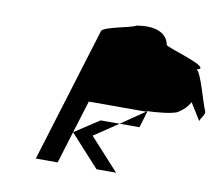

<svg xmlns="http://www.w3.org/2000/svg" viewBox="-67 -842 859 735"><g transform="rotate(10 362.0 -474.0)"><path d="M116 -188H201L239 -312L352 -188H428L315 -312L409 -375H335L239 -312L278 -438H501L506 -441C528 -441 606 -447 622 -459C642 -471 656 -486 666 -504L707 -438C712 -454 730 -469 722 -482C714 -494 679 -631 662 -631C731 -644 531 -695 534 -704C526 -748 480 -769 407 -756C389 -744 283 -730 277 -712ZM409 -375 501 -438H505L486 -375Z"/></g></svg>

Font: bitstorm
Style: exextobl
Weight: 400
Version: Version 0.2